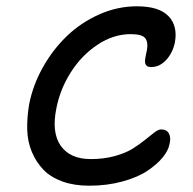

<svg xmlns="http://www.w3.org/2000/svg" viewBox="-20 -651 616 613"><path d="M264.2 -58.1Q216.8 -58.1 179.4 -71.5Q142.1 -85 118.9 -108.9Q95.7 -132.8 81.8 -165.8Q67.9 -198.7 66.9 -237.3Q65.9 -275.9 73.2 -318.8Q85.4 -380.4 117.4 -437Q149.4 -493.7 194.3 -536.6Q239.3 -579.6 297.4 -605.2Q355.5 -630.9 417 -630.9Q488.3 -630.9 518.3 -599.1Q548.3 -567.4 538.1 -514.2Q531.2 -481.9 510.5 -459.5Q489.7 -437 462.9 -437Q458 -437 454.6 -437.7Q451.2 -438.5 449 -440.4Q446.8 -442.4 445.3 -444.6Q443.8 -446.8 443.4 -450.4Q442.9 -454.1 442.9 -456.8Q442.9 -459.5 443.8 -464.6Q444.8 -469.7 445.3 -473.1Q445.8 -476.6 447.3 -482.7Q448.7 -488.8 449.2 -492.2Q453.6 -515.6 443.8 -528.8Q434.1 -542 397 -542Q342.3 -542 291.3 -508.1Q240.2 -474.1 206.1 -420.2Q171.9 -366.2 160.2 -306.2Q144 -228.5 173.8 -185.8Q203.6 -143.1 270 -143.1Q311.5 -143.1 346.7 -152.8Q381.8 -162.6 403.8 -176.5Q425.8 -190.4 442.9 -204.3Q460 -218.3 472.7 -228Q485.4 -237.8 494.1 -237.8Q512.7 -237.8 519.5 -224.4Q526.4 -210.9 521 -189.9Q517.1 -169.9 499 -147.9Q481 -126 450.4 -105.5Q419.9 -85 370.8 -71.5Q321.8 -58.1 264.2 -58.1Z"/></svg>

Font: Shantell Sans Irregular
Style: Italic
Weight: 400
Italic angle: -11.31°
Designer: Stephen Nixon, Anya Danilova, Shantell Martin
Foundry: Arrow Type
Version: Version 1.006;[9816181b4]